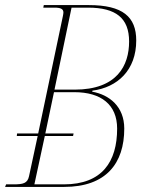

<svg xmlns="http://www.w3.org/2000/svg" viewBox="-34 -734 582 754"><path d="M-14 0H218C383 0 454 -93 454 -229C454 -316 395 -362 328 -374L329 -378C428 -391 501 -459 501 -575C501 -668 448 -714 315 -714H138L136 -704H180C204 -704 215 -699 215 -685C215 -681 214 -677 213 -671L116 -210H33L32 -200H114L80 -42C74 -14 57 -10 19 -10H-10ZM259 -382H180L247 -704H312C421 -704 473 -663 473 -571C473 -477 426 -382 259 -382ZM217 -10H101L142 -200H253L255 -210H144L178 -372H258C363 -372 426 -323 426 -229C426 -99 367 -10 217 -10Z"/></svg>

Font: Noto Serif Display Condensed Thin
Style: Italic
Weight: 100
Width: 3
Italic angle: -12°
Designer: Monotype Design Team
Foundry: Monotype Imaging Inc.
Version: Version 2.009